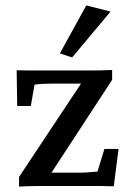

<svg xmlns="http://www.w3.org/2000/svg" viewBox="-20 -681 475 703"><path d="M147.5 -16.6 144.5 -48.8H274.4Q290 -48.8 305.7 -50.3Q321.3 -51.8 336.9 -52.7L362.3 -135.7H414.1L396.5 1Q372.1 0 347.2 0Q322.3 0 302.7 0H132.8Q113.3 0 91.8 0.5Q70.3 1 49.8 2V-33.2L296.9 -405.3L295.9 -375H171.9Q153.3 -375 136.7 -374Q120.1 -373 106.4 -371.1L92.8 -293H43L41 -423.8Q66.4 -422.9 90.3 -422.9Q114.3 -422.9 132.8 -422.9H305.7Q326.2 -422.9 347.7 -423.3Q369.1 -423.8 390.6 -424.8V-388.7ZM244.1 -470.7 199.2 -485.4 295.9 -661.1 384.8 -638.7Z"/></svg>

Font: Crimson Pro Medium
Style: Regular
Weight: 500
Designer: Jacques Le Bailly
Foundry: Baron von Fonthausen
Version: Version 1.003